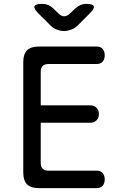

<svg xmlns="http://www.w3.org/2000/svg" viewBox="-20 -970 640 990"><path d="M190 -427H445Q465 -427 477.5 -414.5Q490 -402 490 -382Q490 -362 477.5 -349.5Q465 -337 445 -337H190V-130Q190 -110 200 -100Q210 -90 230 -90H479Q499 -90 509.5 -77.5Q520 -65 520 -45Q520 -25 509.5 -12.5Q499 0 479 0H180Q139 0 119.5 -19.5Q100 -39 100 -80V-650Q100 -691 119.5 -710.5Q139 -730 180 -730H479Q499 -730 509.5 -717.5Q520 -705 520 -685Q520 -665 509.5 -652.5Q499 -640 479 -640H230Q210 -640 200 -630Q190 -620 190 -600ZM197 -950Q214 -950 228.5 -944Q243 -938 255 -926L282 -900Q296 -886 311 -886Q326 -886 340 -900L369 -927Q381 -938 395 -944Q409 -950 426 -950Q459 -950 463.5 -938Q468 -926 445 -903L381 -839Q366 -824 346.5 -817Q327 -810 310 -810Q293 -810 274 -817Q255 -824 240 -839L177 -902Q153 -926 158 -938Q163 -950 197 -950Z"/></svg>

Font: Maple Mono NF
Style: Regular
Weight: 400
Monospace: yes
Designer: subframe7536
Version: Version 7.000